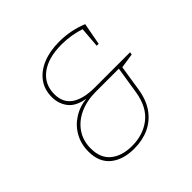

<svg xmlns="http://www.w3.org/2000/svg" viewBox="-175 -870 1049 1049"><g transform="rotate(-45 349.5 -346.0)"><path d="M294 6Q208 6 156.5 -36Q105 -78 105 -160Q105 -218 131 -264.5Q157 -311 202.5 -339.5Q248 -368 305 -373V-372Q234 -383 204 -421.5Q174 -460 174 -512Q174 -570 204.5 -611.5Q235 -653 289.5 -675.5Q344 -698 417 -698Q462 -698 504 -689.5Q546 -681 585 -665L561 -537H546L556 -661L560 -654Q490 -678 415 -678Q312 -678 253.5 -634Q195 -590 195 -514Q195 -447 242.5 -415Q290 -383 378 -383H650L647 -368L555 -354L563 -362L539 -208Q528 -136 494 -88.5Q460 -41 409 -17.5Q358 6 294 6ZM296 -13Q382 -13 442 -60Q502 -107 518 -205L544 -370L550 -363H365Q296 -363 242 -338.5Q188 -314 157 -269Q126 -224 126 -163Q126 -88 172.5 -50.5Q219 -13 296 -13Z"/></g></svg>

Font: Bitter Thin
Style: Italic
Weight: 100
Italic angle: -9°
Designer: Sol Matas, and Bitter project Authors
Foundry: Sol Matas
Version: Version 2.002